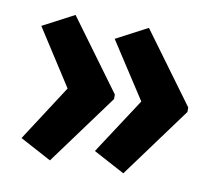

<svg xmlns="http://www.w3.org/2000/svg" viewBox="-58 -566 665 585"><g transform="rotate(10 274.5 -274.0)"><path d="M518 -267V-281L358 -499L261 -448L374 -274L261 -101L358 -49ZM291 -267V-281L131 -499L34 -448L146 -274L34 -101L131 -49Z"/></g></svg>

Font: Noto Sans Devanagari Condensed
Style: Bold
Weight: 700
Width: 3
Designer: Jelle Bosma - Monotype Design Team
Foundry: Monotype Imaging Inc.
Version: Version 2.004